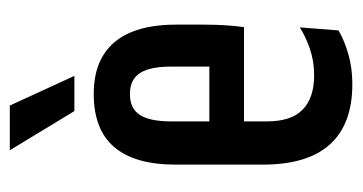

<svg xmlns="http://www.w3.org/2000/svg" viewBox="-190 -524 722 382"><g transform="rotate(-90 171.0 -333.0)"><path d="M194.5 7Q115 7 74.8 -37.5Q34.5 -82 34.5 -171V-345Q34.5 -425.5 69.2 -466.5Q104 -507.5 175 -507.5Q221.5 -507.5 252.2 -488.5Q283 -469.5 298 -433Q313 -396.5 313 -344V-290.5Q313 -270 312 -250Q311 -230 308 -208.5H229.5Q229.5 -253 229.5 -287.8Q229.5 -322.5 229.5 -354Q229.5 -382 223.8 -400Q218 -418 206 -426.8Q194 -435.5 175 -435.5Q146 -435.5 133.2 -415.5Q120.5 -395.5 120.5 -354V-249.5V-234.5V-163Q120.5 -139 126.2 -121.2Q132 -103.5 143.8 -92Q155.5 -80.5 172.5 -74.8Q189.5 -69 212 -69Q239.5 -69 263.5 -77Q287.5 -85 307.5 -97.5L301.5 -20.5Q282 -9 254.5 -1Q227 7 194.5 7ZM88.5 -208.5V-277.5H288V-208.5ZM152 -674.5 211 -546H141L63 -674.5Z"/></g></svg>

Font: Anek Tamil Condensed Medium
Style: Regular
Weight: 500
Width: 3
Designer: Aadarsh Rajan (Tamil), Yesha Goshar (Latin)
Foundry: Ek Type
Version: Version 1.003